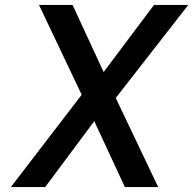

<svg xmlns="http://www.w3.org/2000/svg" viewBox="-20 -758 783 778"><path d="M449 -361 621 0H486L362 -267L163 0H24L311 -374L138 -738H274L400 -466L604 -738H743Z"/></svg>

Font: Exo SemiBold
Style: Italic
Weight: 600
Italic angle: -9°
Designer: Natanael Gama
Foundry: Natanael Gama
Version: Version 1.500; ttfautohint (v1.6)